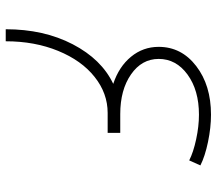

<svg xmlns="http://www.w3.org/2000/svg" viewBox="-62 -676 739 654"><g transform="rotate(90 307.0 -349.5)"><path d="M371.1 -658.2Q288.1 -658.2 234.6 -619.4Q181.2 -580.6 181.2 -521Q181.2 -463.4 233.9 -426.8Q286.6 -390.1 369.1 -390.1H433.1V-347.2H365.2Q298.3 -347.2 242.4 -302.7Q186.5 -258.3 153.8 -178.5Q121.1 -98.6 121.1 0H80.1Q80.1 -129.9 131.3 -228.3Q182.6 -326.7 266.1 -366.2Q207.5 -385.7 173.8 -426.8Q140.1 -467.8 140.1 -521Q140.1 -598.6 205.6 -648.9Q271 -699.2 371.1 -699.2Q415 -699.2 464.1 -689Q513.2 -678.7 543.9 -663.1L526.9 -625Q499 -639.2 454.8 -648.7Q410.6 -658.2 371.1 -658.2Z"/></g></svg>

Font: Montserrat-Arabic ExtraLight
Style: Regular
Weight: 275
Designer: Mohamed Gaber
Foundry: Kief Type Foundry
Version: Version 5.008;PS 005.008;hotconv 1.0.88;makeotf.lib2.5.64775